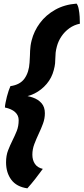

<svg xmlns="http://www.w3.org/2000/svg" viewBox="-20 -814 458 1053"><path d="M130 218.9Q71 210.6 42.1 171.9Q13.2 133.2 13.2 76.4Q13.2 39 24.4 10.5Q35.5 -18 48.4 -43.8Q61.1 -69.1 71.8 -95.5Q82.4 -121.9 82.4 -155.2Q82.4 -181.4 62.8 -199.2Q43.1 -217.1 7 -224.4Q7 -234.1 10.4 -250.9Q13.8 -267.8 17.8 -284Q21.8 -299.4 27.1 -315.5Q32.5 -331.6 37.1 -341.6Q90.2 -349 114.6 -383.5Q139 -418 142.1 -470.9Q143.5 -492 144.1 -507.3Q144.8 -522.6 145.1 -535.9Q145.9 -550 147.6 -563.2Q149.4 -576.4 153.4 -592.2Q166.4 -644 199.2 -688Q232 -732 282.9 -760.6Q333.8 -789.2 399.9 -794.2Q407.8 -784.9 411.6 -764.6Q415.5 -744.2 416.9 -722.1Q418.2 -699.9 418.1 -684Q385.9 -677.5 360.2 -658.9Q334.5 -640.4 317.1 -614.5Q299.6 -588.6 291.9 -559.2Q286.9 -540.4 285.2 -525.5Q283.6 -510.6 283.6 -496.5Q283.6 -482 282.1 -466.3Q280.5 -450.6 274.9 -429.6Q264 -387 236 -353.9Q208 -320.8 170.1 -301.6Q132.2 -282.4 90 -281.1L93.4 -291.9Q129.6 -289.6 159.6 -279.2Q189.6 -268.9 207.9 -247.9Q226.1 -227 226.1 -193Q226.1 -164 215.8 -136Q205.5 -108 192.4 -80.5Q179.1 -52.2 168.3 -23.9Q157.5 4.5 157.5 34.4Q157.5 64.1 171.6 84.9Q185.6 105.6 214.8 112.2Q194.1 141 173.2 167.4Q152.4 193.9 130 218.9Z"/></svg>

Font: Grandstander Thin
Style: Italic
Weight: 100
Italic angle: -15°
Designer: Tyler Finck
Foundry: Etcetera Type Co
Version: Version 1.200